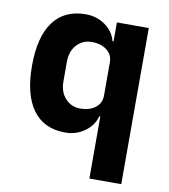

<svg xmlns="http://www.w3.org/2000/svg" viewBox="-83 -607 773 878"><g transform="rotate(10 304.0 -168.5)"><path d="M391 200V-88H386Q375 -45 335.5 -16.5Q296 12 245 12Q146 12 94.5 -58.5Q43 -129 43 -263Q43 -397 94.5 -467Q146 -537 245 -537Q296 -537 335.5 -509Q375 -481 386 -437H391V-525H539V200ZM294 -108Q337 -108 364 -129Q391 -150 391 -185V-340Q391 -375 364 -396Q337 -417 294 -417Q252 -417 224.5 -387Q197 -357 197 -308V-217Q197 -168 224.5 -138Q252 -108 294 -108Z"/></g></svg>

Font: Aneliza
Style: Bold
Weight: 700
Designer: Mike Abbink, Paul van der Laan, Pieter van Rosmalen
Foundry: Bold Monday
Version: Version 3.0